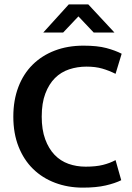

<svg xmlns="http://www.w3.org/2000/svg" viewBox="-20 -849 606 879"><path d="M372 -86Q419 -86 451 -94Q483 -102 509 -116L535 -24Q507 -10 464 0Q421 10 359 10Q291 10 232.5 -12Q174 -34 131.5 -75.5Q89 -117 65 -177.5Q41 -238 41 -315Q41 -390 64 -450.5Q87 -511 129.5 -553Q172 -595 231 -617.5Q290 -640 362 -640Q426 -640 467 -629Q508 -618 537 -603L509 -511Q479 -526 448 -535Q417 -544 376 -544Q334 -544 296.5 -531.5Q259 -519 231.5 -491.5Q204 -464 187.5 -420.5Q171 -377 171 -315Q171 -255 187 -211.5Q203 -168 230 -140Q257 -112 293.5 -99Q330 -86 372 -86ZM295 -829H384L504 -700H409L339 -774L269 -700H178Z"/></svg>

Font: Mukta Mahee SemiBold
Style: Regular
Weight: 600
Designer: Shuchita Grover, Noopur Datye, Girish Dalvi, Yashodeep Gholap
Foundry: Ek Type
Version: Version 2.538;PS 1.000;hotconv 16.6.51;makeotf.lib2.5.65220;